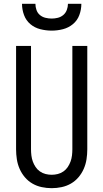

<svg xmlns="http://www.w3.org/2000/svg" viewBox="-20 -975 540 1003"><path d="M250 8Q224 8 198 2.5Q172 -3 149.5 -16Q127 -29 110 -49Q93 -69 82.5 -93Q72 -117 68 -143Q64 -169 64 -195V-735H142V-195Q142 -179 144 -162.5Q146 -146 151.5 -131Q157 -116 166 -102.5Q175 -89 188.5 -79.5Q202 -70 218 -66Q234 -62 250 -62Q266 -62 282 -66Q298 -70 311.5 -79.5Q325 -89 334 -102.5Q343 -116 348.5 -131Q354 -146 356 -162.5Q358 -179 358 -195V-735H436V-195Q436 -169 432 -143Q428 -117 417.5 -93Q407 -69 390 -49Q373 -29 350.5 -16Q328 -3 302 2.5Q276 8 250 8ZM250 -815Q220 -815 190.5 -822.5Q161 -830 138.5 -849Q116 -868 105.5 -896.5Q95 -925 95 -955H165Q165 -939 170.5 -923Q176 -907 188.5 -896.5Q201 -886 217.5 -882Q234 -878 250 -878Q266 -878 282 -882Q298 -886 310.5 -896.5Q323 -907 329 -923Q335 -939 335 -955H405Q405 -925 394.5 -896.5Q384 -868 361 -849Q338 -830 309 -822.5Q280 -815 250 -815Z"/></svg>

Font: Huly
Style: Regular
Weight: 400
Designer: Belleve Invis
Foundry: Belleve Invis
Version: Version 33.2.5; ttfautohint (v1.8.4)